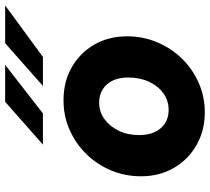

<svg xmlns="http://www.w3.org/2000/svg" viewBox="-54 -732 796 727"><g transform="rotate(-90 343.5 -368.0)"><path d="M282 10Q213 10 158 -21.5Q103 -53 71.5 -107.5Q40 -162 40 -231Q40 -292 62.5 -345.5Q85 -399 124.5 -439Q164 -479 216 -502Q268 -525 328 -525Q398 -525 452.5 -494Q507 -463 538.5 -408.5Q570 -354 570 -284Q570 -224 547.5 -170.5Q525 -117 485.5 -76.5Q446 -36 393.5 -13Q341 10 282 10ZM291 -127Q327 -127 354.5 -147Q382 -167 398 -201.5Q414 -236 414 -280Q414 -331 388 -360.5Q362 -390 318 -390Q284 -390 256.5 -370Q229 -350 212.5 -316Q196 -282 196 -239Q196 -187 222 -157Q248 -127 291 -127ZM322 -746H462L278 -603H160ZM544 -746H687L492 -603H382Z"/></g></svg>

Font: Red Hat Text
Style: Italic
Weight: 300
Italic angle: -12°
Designer: Pentagram, MCKL
Foundry: Pentagram, MCKL
Version: Version 1.023